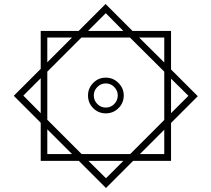

<svg xmlns="http://www.w3.org/2000/svg" viewBox="-20 -742 1059 962"><path d="M184 64V-127L49 -262L184 -397V-587H374L509 -722L644 -587H837V-394L971 -260L837 -126V64H647L511 200L375 64ZM510 -676 421 -587H598ZM217 -554V-430L341 -554ZM389 30H632L803 -141V-383L631 -554H388L217 -383V-142ZM803 -554H677L803 -429ZM510 -174Q473 -174 447 -200Q421 -226 421 -264Q421 -300 447 -326.5Q473 -353 510 -353Q547 -353 573.5 -326.5Q600 -300 600 -264Q600 -226 573.5 -200Q547 -174 510 -174ZM97 -263 184 -175V-350ZM924 -262 837 -348V-175ZM510 -203Q535 -203 552.5 -221Q570 -239 570 -264Q570 -288 552.5 -306Q535 -324 510 -324Q485 -324 467.5 -306Q450 -288 450 -264Q450 -239 467.5 -221Q485 -203 510 -203ZM217 30H341L217 -94ZM803 30V-92L681 30ZM511 151 598 64H423Z"/></svg>

Font: Noto Sans Arabic Light
Style: Regular
Weight: 300
Designer: Monotype Design Team, Nadine Chahine, Nizar Qandah and Khaled Hosny
Foundry: Monotype Imaging Inc.
Version: Version 2.012; ttfautohint (v1.8.4.7-5d5b)